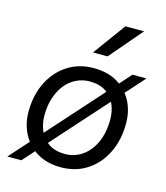

<svg xmlns="http://www.w3.org/2000/svg" viewBox="-115 -838 825 953"><g transform="rotate(15 297.5 -362.0)"><path d="M282 9Q210 9 159.5 -21.5Q109 -52 82.5 -103.5Q56 -155 56 -216Q56 -302 89 -368Q122 -434 180 -471.5Q238 -509 314 -509Q387 -509 437 -478.5Q487 -448 513 -397.5Q539 -347 539 -285Q539 -200 506.5 -133.5Q474 -67 416 -29Q358 9 282 9ZM285 -60Q321 -60 352.5 -75.5Q384 -91 408 -120.5Q432 -150 445 -191Q458 -232 458 -282Q458 -326 442.5 -361.5Q427 -397 394.5 -418.5Q362 -440 311 -440Q275 -440 243 -424.5Q211 -409 187.5 -380Q164 -351 150.5 -310Q137 -269 137 -219Q137 -176 153 -139.5Q169 -103 202 -81.5Q235 -60 285 -60ZM12 26 507 -527H579L84 26ZM411 -750H507L364 -583H289Z"/></g></svg>

Font: Work Sans
Style: Italic
Weight: 400
Italic angle: -13°
Designer: Wei Huang
Foundry: Wei Huang
Version: Version 2.012